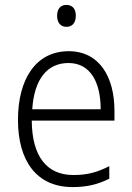

<svg xmlns="http://www.w3.org/2000/svg" viewBox="-20 -843 536 780"><path d="M250 -823C225 -823 212 -806 212 -779C212 -751 226 -734 250 -734C274 -734 288 -751 288 -779C288 -806 275 -823 250 -823ZM259 -635C126 -635 53 -522 53 -356C53 -190 128 -83 275 -83C334 -83 378 -94 424 -117V-168C373 -142 333 -132 278 -132C169 -132 110 -209 109 -353H445V-393C445 -530 384 -635 259 -635ZM258 -587C348 -587 389 -508 389 -399H111C119 -523 173 -587 258 -587Z"/></svg>

Font: Noto Sans Kannada UI SemiCondensed Light
Style: Regular
Weight: 300
Width: 4
Designer: Jelle Bosma - Monotype Design Team
Foundry: Monotype Imaging Inc.
Version: Version 2.005